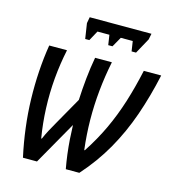

<svg xmlns="http://www.w3.org/2000/svg" viewBox="-107 -805 822 896"><g transform="rotate(15 304.5 -357.0)"><path d="M85 0Q69.8 -69.3 61.3 -138.2Q52.7 -207 51 -274.9Q49.3 -342.8 53.5 -408.7Q57.6 -474.6 67.9 -537.6H153.8Q139.2 -468.8 132.8 -396.5Q126.5 -324.2 129.4 -251.5Q132.3 -178.7 144 -108.9H147Q157.2 -132.8 168.9 -154.3Q180.7 -175.8 192.9 -197.3L267.1 -328.1Q269.5 -380.4 274.9 -433.6Q280.3 -486.8 289.6 -537.6H370.6Q356 -465.8 348.9 -394.5Q341.8 -323.2 342.5 -252Q343.3 -180.7 352.1 -108.4H355Q398.4 -174.8 429.7 -241.7Q460.9 -308.6 483.9 -381.6Q506.8 -454.6 524.9 -537.6H608.9Q585.9 -431.6 553 -337.2Q520 -242.7 472.2 -158.7Q424.3 -74.7 357.4 0H292Q285.6 -34.7 281.2 -69.3Q276.9 -104 274.4 -138.9Q272 -173.8 271 -208L152.8 0ZM222.2 -610.4 210.9 -684.1 216.3 -713.9H514.6L508.8 -685.1L467.8 -610.4H446.3L439 -658.7H381.3L354 -610.4H333.5L326.2 -658.7H268.6L242.2 -610.4Z"/></g></svg>

Font: Open Sans Condensed Medium
Style: Italic
Weight: 500
Width: 3
Italic angle: -12°
Designer: Monotype Design Team
Foundry: Monotype Imaging Inc.
Version: Version 3.000